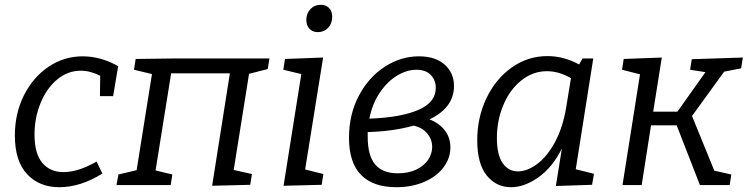

<svg xmlns="http://www.w3.org/2000/svg" viewBox="-20 -772 3119 801"><path d="M452 -371H397L398 -456Q356 -477 317 -477Q262 -477 218 -440Q174 -403 149 -341.5Q124 -280 124 -211Q124 -131 156.5 -92.5Q189 -54 245 -54Q306 -54 383 -98L407 -48Q316 9 227 9Q144 9 93 -45.5Q42 -100 42 -207Q42 -299 80 -374.5Q118 -450 182.5 -493.5Q247 -537 325 -537Q400 -537 473 -496Z M1104 -528 1097 -484 1019 -464 955 -63 1031 -46 1024 -1 865 3 939 -466H694L629 -61L699 -44L692 0H466L474 -44L550 -62L614 -463L539 -481L546 -526L699 -528Z M1328 -532 1253 -65 1329 -46 1322 -1 1163 3 1237 -463 1162 -481 1169 -526ZM1258 -689Q1258 -716 1275 -734Q1292 -752 1318 -752Q1340 -752 1353 -738.5Q1366 -725 1366 -702Q1366 -674 1349 -656Q1332 -638 1306 -638Q1284 -638 1271 -652Q1258 -666 1258 -689Z M1859 -157Q1859 -112 1830.5 -74Q1802 -36 1750.5 -13.5Q1699 9 1633 9Q1537 9 1486.5 -42Q1436 -93 1436 -197Q1436 -295 1477 -372.5Q1518 -450 1585 -493.5Q1652 -537 1728 -537Q1796 -537 1835 -502.5Q1874 -468 1874 -413Q1874 -323 1772 -274Q1814 -257 1836.5 -227Q1859 -197 1859 -157ZM1521 -277Q1653 -282 1725.5 -313.5Q1798 -345 1798 -405Q1798 -438 1777 -459.5Q1756 -481 1717 -481Q1677 -481 1636.5 -456.5Q1596 -432 1564.5 -385.5Q1533 -339 1521 -277ZM1783 -159Q1783 -190 1763 -214.5Q1743 -239 1706 -248Q1621 -224 1514 -221V-202Q1514 -123 1545 -86Q1576 -49 1640 -49Q1685 -49 1717.5 -65Q1750 -81 1766.5 -106Q1783 -131 1783 -159Z M2382 -66 2458 -47 2450 -1 2299 4 2324 -152Q2285 -74 2226.5 -32.5Q2168 9 2112 9Q2050 9 2010.5 -40Q1971 -89 1971 -187Q1971 -282 2009.5 -362.5Q2048 -443 2115 -490.5Q2182 -538 2264 -538Q2332 -538 2396 -503L2410 -528H2455ZM2342 -324 2362 -446Q2311 -475 2262 -475Q2203 -475 2155 -436.5Q2107 -398 2080 -334Q2053 -270 2053 -196Q2053 -126 2077 -91.5Q2101 -57 2141 -57Q2179 -57 2220.5 -87.5Q2262 -118 2295 -178.5Q2328 -239 2342 -324Z M3072 -487 3001 -473 2867 -288 2960 -60 3031 -44 3024 0H2900L2803 -249H2696L2657 0H2577L2650 -462L2575 -481L2582 -526L2741 -532L2705 -306H2806L2923 -471L2859 -481L2866 -525L3079 -532Z"/></svg>

Font: Bitter Pro
Style: Italic
Weight: 400
Italic angle: -9°
Designer: Sol Matas, and Bitter project Authors
Foundry: Sol Matas
Version: Version 1.010